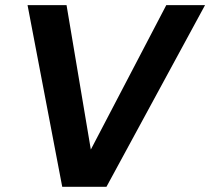

<svg xmlns="http://www.w3.org/2000/svg" viewBox="-20 -718 808 738"><path d="M219.2 0 85.9 -698.2H235.8L329.1 -143.1L619.1 -698.2H768.1L389.2 0Z"/></svg>

Font: SVN-Poppins SemiBold
Style: Italic
Weight: 600
Italic angle: -10°
Designer: Ninad Kale (Devanagari), Jonny Pinhorn (Latin)
Foundry: Indian Type Foundry
Version: Version 3.002 2017